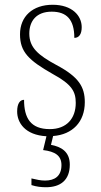

<svg xmlns="http://www.w3.org/2000/svg" viewBox="-20 -562 422 806"><path d="M173 224C233 224 273 195 273 129C273 74 236 54 194 46L203 9C284 3 336 -50 336 -133C336 -197 311 -239 217 -289C141 -330 103 -362 103 -421C103 -473 132 -513 197 -513C259 -513 292 -481 292 -403C312 -403 323 -419 323 -448C323 -496 283 -542 201 -542C117 -542 64 -493 64 -418C64 -344 100 -309 202 -251C281 -208 298 -178 298 -130C298 -65 260 -20 189 -20C108 -20 81 -67 81 -143C65 -143 52 -129 52 -94C52 -47 85 5 175 10L161 68C211 74 238 91 238 131C238 177 210 196 169 196C150 196 134 192 112 187V215C134 222 154 224 173 224Z"/></svg>

Font: Noto Serif Sinhala SemiCondensed ExtraLight
Style: Regular
Weight: 200
Width: 4
Designer: Jelle Bosma - Monotype Design Team
Foundry: Monotype Imaging Inc.
Version: Version 2.007